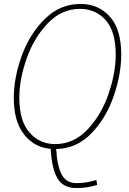

<svg xmlns="http://www.w3.org/2000/svg" viewBox="-20 -745 653 974"><path d="M237 10Q153 3 101.5 -63.5Q50 -130 50 -248Q50 -351 90.5 -462.5Q131 -574 208 -649.5Q285 -725 389 -725Q479 -725 537 -661Q595 -597 595 -468Q595 -369 557 -258Q519 -147 444 -69Q369 9 265 11Q270 97 293 140.5Q316 184 368 184Q419 184 469 168L473 193Q423 209 368 209Q301 209 272 160.5Q243 112 237 10ZM567 -468Q567 -585 516.5 -642.5Q466 -700 385 -700Q293 -700 223 -627.5Q153 -555 115.5 -449Q78 -343 78 -248Q78 -132 129.5 -73Q181 -14 260 -14Q354 -14 424 -88Q494 -162 530.5 -268.5Q567 -375 567 -468Z"/></svg>

Font: Noto Serif NarrowThin
Style: Italic
Weight: 250
Width: 4
Italic angle: -12°
Designer: Monotype Design Team
Foundry: Monotype Imaging Inc.
Version: Version 1.001